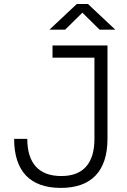

<svg xmlns="http://www.w3.org/2000/svg" viewBox="-20 -918 626 948"><path d="M280.3 9.8C431.2 9.8 510.7 -73.2 510.7 -232.4V-693.4H239.3V-633.3H446.3V-232.4C446.3 -111.3 390.6 -48.8 282.7 -48.8C171.9 -48.8 114.7 -111.8 114.7 -232.4H49.8C49.8 -73.2 128.4 9.8 280.3 9.8ZM224.1 -771.5H301.8L386.7 -855.5L471.7 -771.5H549.3L414.1 -898.4H359.4Z"/></svg>

Font: Cascadia Code PL Light
Style: Regular
Weight: 300
Monospace: yes
Designer: Aaron Bell
Foundry: Saja Typeworks
Version: Version 2404.023